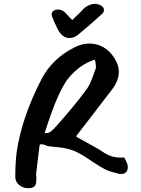

<svg xmlns="http://www.w3.org/2000/svg" viewBox="-20 -919 739 1005"><path d="M344 -720Q306 -720 282 -766Q272 -786 264.5 -803.5Q257 -821 252 -834Q251 -838 250.5 -840.5Q250 -843 250 -844Q250 -855 259.5 -862Q269 -869 285 -869Q304 -869 320 -854L338 -835Q340 -833 345 -827.5Q350 -822 358 -814Q379 -834 394 -848.5Q409 -863 417 -873Q442 -896 474 -899Q494 -899 510 -889Q524 -881 524 -867Q524 -854 513 -845Q480 -815 450 -789Q420 -763 392 -740Q369 -720 344 -720ZM127 66Q100 66 80 49Q60 32 60 7Q60 -31 62 -65Q64 -99 68 -128Q96 -309 197 -504Q254 -614 372 -672Q409 -691 449 -691Q489 -691 523.5 -670.5Q558 -650 581 -611Q602 -577 602 -543Q602 -497 566 -450Q544 -422 514 -382.5Q484 -343 444 -291L379 -207Q378 -206 380.5 -203.5Q383 -201 385 -200L407 -188Q448 -166 479 -148Q510 -130 529 -117Q567 -94 610 -94Q617 -94 621.5 -94Q626 -94 630 -95Q633 -90 638 -80Q643 -70 646 -62Q649 -52 649 -43Q649 -27 639.5 -17.5Q630 -8 614 -8Q607 -8 604 -9Q582 -14 564 -19.5Q546 -25 533 -31Q512 -41 459 -76Q439 -90 422 -100.5Q405 -111 391 -118Q374 -128 355 -134Q336 -140 316 -144Q307 -146 286 -148Q265 -150 231 -154Q189 -172 187 -158L169 -10L170 6Q172 42 162.5 54Q153 66 127 66ZM214 -223Q234 -221 245.5 -230Q257 -239 276 -260Q317 -306 358.5 -356Q400 -406 432 -450Q441 -462 447.5 -474.5Q454 -487 461.5 -506.5Q469 -526 481 -560Q482 -562 482 -570Q482 -578 480 -590Q478 -602 477 -607Q404 -585 344 -517Q285 -450 214 -223Z"/></svg>

Font: Mansalva
Style: Regular
Weight: 400
Designer: Carolina Short
Foundry: Carolina Short
Version: Version 2.112; ttfautohint (v1.8.4.7-5d5b)